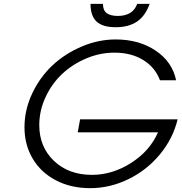

<svg xmlns="http://www.w3.org/2000/svg" viewBox="-20 -955 934 988"><path d="M379.9 -273.9 392.1 -340.8H894Q870.1 -241.7 802.7 -160.4Q735.4 -79.1 640.6 -33Q545.9 13.2 443.8 13.2Q344.7 13.2 267.6 -27.1Q190.4 -67.4 148.2 -138.7Q106 -210 106 -299.8Q106 -389.6 145.5 -473.6Q185.1 -557.6 249.5 -618.2Q314 -678.7 399.9 -715.3Q485.8 -752 575.2 -752Q695.8 -752 781.2 -694.3Q866.7 -636.7 886.2 -542H803.2Q777.8 -609.4 716.1 -646.7Q654.3 -684.1 568.8 -684.1Q494.6 -684.1 423.8 -654.3Q353 -624.5 299.8 -574.5Q246.6 -524.4 214.4 -455.1Q182.1 -385.7 182.1 -311Q182.1 -199.2 257.6 -127.2Q333 -55.2 453.1 -55.2Q558.6 -55.2 654.8 -116.7Q751 -178.2 793 -273.9ZM445.8 -935.1H509.8Q509.8 -901.4 529.5 -887.2Q549.3 -873 585.9 -873Q663.6 -873 686 -935.1H750Q728 -873 685.1 -844Q642.1 -814.9 575.2 -814.9Q508.3 -814.9 477.1 -844Q445.8 -873 445.8 -935.1Z"/></svg>

Font: Involve
Style: Italic
Weight: 400
Italic angle: -10.5°
Designer: Stefan Peev
Foundry: Context Ltd.
Version: Version 1.001